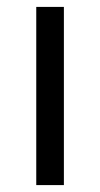

<svg xmlns="http://www.w3.org/2000/svg" viewBox="-20 -536 290 556"><path d="M85 0V-516H165V0Z"/></svg>

Font: Aneliza
Style: Regular
Weight: 400
Designer: Mike Abbink, Paul van der Laan, Pieter van Rosmalen
Foundry: Bold Monday
Version: Version 3.001;September 8, 2019;FontCreator 11.5.0.2425 64-b